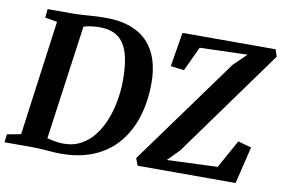

<svg xmlns="http://www.w3.org/2000/svg" viewBox="-87 -886 1515 1029"><g transform="rotate(10 670.5 -371.5)"><path d="M95 -743H241Q280.5 -744 322.5 -747.5Q364.5 -751 405.5 -751Q489.5 -751.5 548.2 -729Q607 -706.5 643 -665.8Q679 -625 695.5 -570Q712 -515 712 -450.5Q712 -351 686.5 -267.2Q661 -183.5 609.8 -121.8Q558.5 -60 480.5 -26Q402.5 8 297.5 8Q281.5 8 263 6.8Q244.5 5.5 225 4Q205.5 2.5 186.5 1.2Q167.5 0 149.5 0H-8.5L-3.5 -44L71.5 -58L156.5 -684.5L90.5 -695.5ZM209 -26 195.5 -68.5Q200.5 -65 219 -60Q237.5 -55 260.5 -51.2Q283.5 -47.5 302 -47.5Q357.5 -47.5 399.5 -70.8Q441.5 -94 471.8 -134Q502 -174 521.2 -224.5Q540.5 -275 549.8 -330Q559 -385 559 -438Q559 -506.5 549 -555.5Q539 -604.5 518.2 -635.5Q497.5 -666.5 465.2 -681Q433 -695.5 388 -695.5Q364 -695.5 345.2 -693.2Q326.5 -691 313 -687.2Q299.5 -683.5 291 -679.5L304 -709.5ZM715.5 0 701 -39 1124 -622 1193 -688.5 933.5 -680.5 871.5 -547.5 798 -556.5 829 -743H1335.5L1348.5 -705L926 -120L864.5 -57.5L1139.5 -68.5L1224.5 -222L1297.5 -202L1249 0Z"/></g></svg>

Font: Merriweather 28pt
Style: Bold Italic
Weight: 700
Italic angle: -7.8°
Version: Version 2.101